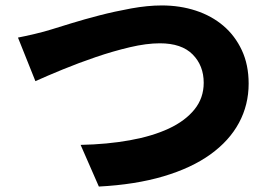

<svg xmlns="http://www.w3.org/2000/svg" viewBox="-20 -675 996 705"><path d="M46 -537Q72 -542 108 -550.5Q144 -559 169 -567Q195 -575 242 -589.5Q289 -604 345 -618.5Q401 -633 461.5 -644Q522 -655 574 -655Q641 -655 699 -636Q757 -617 800 -580.5Q843 -544 868 -490.5Q893 -437 893 -368Q893 -290 857.5 -224Q822 -158 752.5 -108Q683 -58 580 -27.5Q477 3 343 10L276 -143Q374 -145 457 -160Q540 -175 600 -203Q660 -231 694 -273Q728 -315 728 -371Q728 -434 687.5 -475Q647 -516 567 -516Q518 -516 456.5 -501.5Q395 -487 332 -465.5Q269 -444 210.5 -420Q152 -396 110 -377Z"/></svg>

Font: Kinto Sans Black
Style: Regular
Weight: 900
Designer: Authors: Ryoko NISHIZUKA  (kana & ideographs); Paul D. Hunt (Latin, Greek & Cyrillic); Wenlong ZHANG  (bopomofo); Sandol
Foundry: Adobe Systems Incorporated, ookami Inc.
Version: Version 0.001